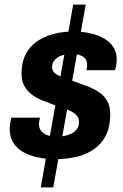

<svg xmlns="http://www.w3.org/2000/svg" viewBox="-20 -755 532 829"><path d="M156 54 296 -735H350L210 54ZM223 -68Q174 -68 136.5 -77Q99 -86 73 -103Q47 -120 34.5 -144Q22 -168 22 -197Q22 -210 24 -223Q26 -236 29 -247H153Q151 -239 149.5 -232Q148 -225 148 -220Q148 -201 158.5 -188.5Q169 -176 186.5 -170.5Q204 -165 226 -165Q243 -165 260 -168.5Q277 -172 291 -179.5Q305 -187 313 -199Q321 -211 321 -228Q321 -245 312 -255.5Q303 -266 287.5 -274Q272 -282 252 -289Q232 -296 211 -303Q186 -312 161.5 -322Q137 -332 117 -347Q97 -362 85 -384Q73 -406 73 -438Q73 -485 90 -519Q107 -553 138 -575Q169 -597 209.5 -608Q250 -619 296 -619Q337 -619 371.5 -611Q406 -603 431 -588Q456 -573 470 -551Q484 -529 484 -500Q484 -486 481.5 -472.5Q479 -459 476 -452H353Q356 -462 356 -467.5Q356 -473 356 -476Q356 -491 348.5 -501Q341 -511 326 -516.5Q311 -522 289 -522Q270 -522 254.5 -518Q239 -514 228 -506.5Q217 -499 211 -488.5Q205 -478 205 -466Q205 -448 219 -437.5Q233 -427 255.5 -419.5Q278 -412 304 -402Q330 -393 356.5 -383Q383 -373 406 -358Q429 -343 442.5 -319.5Q456 -296 456 -261Q456 -208 437.5 -171Q419 -134 386 -111Q353 -88 311 -78Q269 -68 223 -68Z"/></svg>

Font: Archivo SemiCondensed
Style: Bold Italic
Weight: 700
Width: 4
Italic angle: -10°
Designer: Hector Gatti
Foundry: Omnibus-Type
Version: Version 2.001